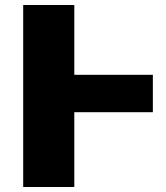

<svg xmlns="http://www.w3.org/2000/svg" viewBox="-20 -750 666 770"><path d="M593 -450V-300H278V0H73V-730H278V-450Z"/></svg>

Font: Mplus 1p Black
Style: Regular
Weight: 900
Version: Version 1.061